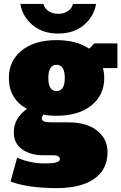

<svg xmlns="http://www.w3.org/2000/svg" viewBox="-20 -720 615 973"><path d="M83.3 -700H200Q205.8 -677.5 225.8 -663.8Q245.8 -650 275 -650Q304.2 -650 324.2 -663.8Q344.2 -677.5 350 -700H466.7Q456.7 -637.5 405.8 -593.8Q355 -550 275 -550Q195 -550 144.2 -593.8Q93.3 -637.5 83.3 -700ZM25 -325Q25 -411.7 90 -464.2Q155 -516.7 266.7 -516.7Q367.5 -516.7 431.7 -473.3L458.3 -500H575V-375H501.7Q508.3 -350 508.3 -325Q508.3 -238.3 443.3 -185.8Q378.3 -133.3 266.7 -133.3Q229.2 -133.3 200 -139.2Q191.7 -128.3 191.7 -120.8Q191.7 -109.2 203.3 -104.6Q215 -100 241.7 -100H325Q420 -100 472.5 -57.9Q525 -15.8 525 50Q525 139.2 457.5 186.2Q390 233.3 266.7 233.3Q123.3 233.3 33.3 200L66.7 79.2Q134.2 108.3 208.3 108.3Q283.3 108.3 283.3 87.5Q283.3 66.7 250 66.7H195.8Q135.8 66.7 92.9 37.1Q50 7.5 50 -50Q50 -120.8 116.7 -168.3Q25 -218.3 25 -325ZM266.7 -391.7Q225 -391.7 225 -325Q225 -258.3 266.7 -258.3Q308.3 -258.3 308.3 -325Q308.3 -391.7 266.7 -391.7Z"/></svg>

Font: BoonTook
Style: Regular
Weight: 400
Designer: Sungsit Sawaiwan
Foundry: FontUni
Version: Version 3.0